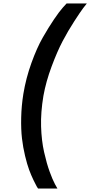

<svg xmlns="http://www.w3.org/2000/svg" viewBox="-20 -859 522 1110"><path d="M115 -316Q130 -407 161.5 -494.5Q193 -582 227 -641.5Q261 -701 292.5 -747.5Q324 -794 344 -816L365 -839H482Q474 -829 460.5 -811.5Q447 -794 410 -737Q373 -680 342 -621Q311 -562 278.5 -475Q246 -388 231 -305Q215 -209 217.5 -127.5Q220 -46 235 20.5Q250 87 267 133.5Q284 180 298 206L312 231H200Q197 227 192 218.5Q187 210 173.5 182Q160 154 148.5 123Q137 92 125 42.5Q113 -7 107 -59Q101 -111 102.5 -179Q104 -247 115 -316Z"/></svg>

Font: Exo
Style: Demi Bold Italic
Weight: 600
Designer: Natanael Gama
Version: Version 1